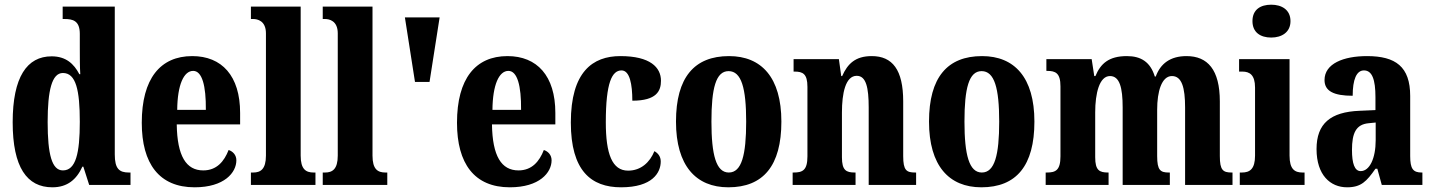

<svg xmlns="http://www.w3.org/2000/svg" viewBox="-20 -788 6103 818"><path d="M203 10C267 10 306 -23 331 -78H335L360 0H536V-53H529C488 -53 469 -69 469 -130V-760H247V-707H255C290 -707 320 -700 320 -644V-583C320 -544 320 -503 322 -472H318C295 -516 261 -548 200 -548C95 -548 34 -460 34 -267C34 -75 95 10 203 10ZM248 -62C201 -62 183 -130 183 -268C183 -403 201 -477 248 -477C304 -477 320 -403 320 -269C320 -135 303 -62 248 -62Z M809 10C936 10 987 -53 987 -105C987 -128 972 -143 954 -149C935 -100 903 -62 846 -62C773 -62 735 -123 733 -258H1003V-307C1003 -465 925 -549 799 -549C663 -549 584 -453 584 -265C584 -91 658 10 809 10ZM857 -320H735C736 -427 763 -486 803 -486C841 -486 858 -423 857 -320Z M1049 0H1324V-53H1316C1283 -53 1261 -67 1261 -125V-760H1049V-707H1059C1076 -707 1113 -700 1113 -646V-125C1113 -67 1090 -53 1059 -53H1049Z M1355 0H1630V-53H1622C1589 -53 1567 -67 1567 -125V-760H1355V-707H1365C1382 -707 1419 -700 1419 -646V-125C1419 -67 1396 -53 1365 -53H1355Z M1748 -439H1810L1853 -714H1705Z M2152 10C2279 10 2330 -53 2330 -105C2330 -128 2315 -143 2297 -149C2278 -100 2246 -62 2189 -62C2116 -62 2078 -123 2076 -258H2346V-307C2346 -465 2268 -549 2142 -549C2006 -549 1927 -453 1927 -265C1927 -91 2001 10 2152 10ZM2200 -320H2078C2079 -427 2106 -486 2146 -486C2184 -486 2201 -423 2200 -320Z M2626 10C2759 10 2795 -52 2795 -100C2795 -121 2784 -135 2768 -144C2749 -97 2711 -61 2656 -61C2588 -61 2561 -132 2561 -267C2561 -438 2588 -488 2628 -488C2663 -488 2674 -429 2674 -359C2778 -359 2796 -401 2796 -444C2796 -501 2750 -549 2623 -549C2505 -549 2412 -482 2412 -266C2412 -61 2498 10 2626 10Z M3083 10C3232 10 3309 -82 3309 -270C3309 -458 3224 -549 3086 -549C2938 -549 2860 -458 2860 -270C2860 -82 2945 10 3083 10ZM3085 -53C3031 -53 3011 -128 3011 -270C3011 -412 3030 -485 3084 -485C3139 -485 3159 -412 3159 -270C3159 -128 3140 -53 3085 -53Z M3357 0H3625V-53H3622C3585 -53 3567 -62 3567 -118V-309C3567 -390 3582 -465 3630 -465C3670 -465 3681 -415 3681 -330V0H3883V-53H3879C3842 -53 3828 -62 3828 -123V-356C3828 -491 3782 -549 3694 -549C3624 -549 3591 -516 3568 -464H3564L3554 -536H3361V-483H3365C3400 -483 3420 -474 3420 -418V-122C3420 -62 3399 -53 3361 -53H3357Z M4161 10C4310 10 4387 -82 4387 -270C4387 -458 4302 -549 4164 -549C4016 -549 3938 -458 3938 -270C3938 -82 4023 10 4161 10ZM4163 -53C4109 -53 4089 -128 4089 -270C4089 -412 4108 -485 4162 -485C4217 -485 4237 -412 4237 -270C4237 -128 4218 -53 4163 -53Z M4435 0H4703V-53H4701C4664 -53 4646 -62 4646 -118V-309C4646 -391 4664 -464 4709 -464C4750 -464 4763 -415 4763 -330V0H4964V-53H4960C4924 -53 4910 -62 4910 -123V-321C4910 -398 4929 -464 4973 -464C5015 -464 5029 -415 5029 -330V0H5231V-53H5228C5191 -53 5177 -62 5177 -123V-356C5177 -491 5125 -549 5035 -549C4966 -549 4924 -517 4904 -462H4900C4881 -524 4841 -549 4781 -549C4704 -549 4669 -517 4647 -464H4642L4631 -536H4438V-486H4441C4477 -486 4498 -477 4498 -420V-122C4498 -62 4477 -53 4440 -53H4435Z M5396 -628C5440 -628 5478 -650 5478 -698C5478 -747 5440 -768 5396 -768C5350 -768 5316 -747 5316 -698C5316 -650 5350 -628 5396 -628ZM5262 0H5538V-53H5529C5496 -53 5474 -67 5474 -125V-536H5259V-483H5273C5304 -483 5327 -469 5327 -415V-125C5327 -68 5305 -53 5271 -53H5262Z M5719 10C5779 10 5802 -15 5840 -69H5848L5867 0H6040V-53H6037C6000 -53 5988 -69 5988 -123V-379C5988 -504 5926 -549 5804 -549C5704 -549 5623 -517 5623 -447C5623 -400 5662 -380 5743 -380C5743 -449 5759 -488 5791 -488C5826 -488 5840 -449 5840 -374V-319L5772 -316C5649 -311 5589 -262 5589 -153C5589 -42 5648 10 5719 10ZM5777 -59C5751 -59 5740 -92 5740 -149C5740 -221 5757 -258 5811 -263L5841 -266V-191C5841 -113 5815 -59 5777 -59Z"/></svg>

Font: Noto Serif Armenian ExtraCondensed ExtraBold
Style: Regular
Weight: 800
Width: 2
Designer: Monotype Design Team
Foundry: Monotype Imaging Inc.
Version: Version 2.008